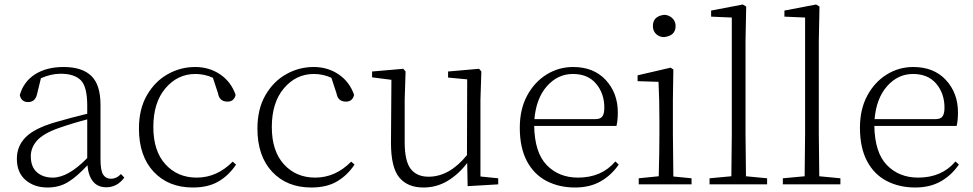

<svg xmlns="http://www.w3.org/2000/svg" viewBox="-20 -820 4329 854"><path d="M453 13Q415 13 394 -12.5Q373 -38 369 -85Q324 -36 284 -11Q244 14 191 14Q133 14 94 -19Q55 -52 55 -114Q55 -170 94 -209.5Q133 -249 225 -276Q297 -297 368 -314V-350Q368 -435 339 -463.5Q310 -492 250 -492Q207 -492 162 -472L145 -402Q137 -366 105 -366Q75 -366 68 -397Q85 -457 136 -489.5Q187 -522 263 -522Q345 -522 386 -482.5Q427 -443 427 -354V-113Q427 -61 439 -43Q451 -25 473 -25Q499 -25 518 -46L533 -30Q501 13 453 13ZM368 -117V-289Q299 -271 237 -249Q171 -225 144 -194Q117 -163 117 -125Q117 -78 144 -54Q171 -30 215 -30Q283 -30 368 -117Z M838 14Q729 14 663.5 -56Q598 -126 598 -248Q598 -335 633.5 -396.5Q669 -458 726 -490Q783 -522 848 -522Q911 -522 959.5 -489Q1008 -456 1028 -398Q1021 -368 992 -368Q956 -368 950 -404L927 -474Q890 -491 849 -491Q770 -491 716 -427.5Q662 -364 662 -255Q662 -148 716 -89Q770 -30 855 -30Q945 -30 1015 -101L1030 -88Q998 -40 952 -13Q906 14 838 14Z M1365 14Q1256 14 1190.5 -56Q1125 -126 1125 -248Q1125 -335 1160.5 -396.5Q1196 -458 1253 -490Q1310 -522 1375 -522Q1438 -522 1486.5 -489Q1535 -456 1555 -398Q1548 -368 1519 -368Q1483 -368 1477 -404L1454 -474Q1417 -491 1376 -491Q1297 -491 1243 -427.5Q1189 -364 1189 -255Q1189 -148 1243 -89Q1297 -30 1382 -30Q1472 -30 1542 -101L1557 -88Q1525 -40 1479 -13Q1433 14 1365 14Z M2060 8 2058 -95Q2020 -45 1971 -15.5Q1922 14 1863 14Q1793 14 1756 -30.5Q1719 -75 1719 -185L1721 -465L1635 -476V-502L1774 -514L1784 -502L1780 -377V-188Q1780 -103 1807 -68.5Q1834 -34 1886 -34Q1979 -34 2057 -130L2058 -467L1973 -475V-502L2111 -514L2121 -502L2117 -377V-35L2196 -27V0Z M2538 14Q2467 14 2411 -15Q2355 -44 2323.5 -103.5Q2292 -163 2292 -252Q2292 -334 2324.5 -394.5Q2357 -455 2411 -488.5Q2465 -522 2529 -522Q2621 -522 2674.5 -464Q2728 -406 2728 -320Q2728 -284 2722 -260H2356Q2358 -141 2412 -85.5Q2466 -30 2551 -30Q2656 -30 2717 -102L2732 -88Q2699 -40 2651 -13Q2603 14 2538 14ZM2357 -290H2627Q2651 -290 2659.5 -302.5Q2668 -315 2668 -341Q2668 -404 2631.5 -447.5Q2595 -491 2528 -491Q2461 -491 2413 -437Q2365 -383 2357 -290Z M2934 -655Q2913 -655 2898.5 -668.5Q2884 -682 2884 -704Q2884 -748 2934 -754Q2954 -754 2969.5 -740Q2985 -726 2985 -704Q2985 -661 2934 -655ZM2909 0H2821V-27L2910 -36Q2913 -145 2913 -226V-281Q2913 -383 2909 -456L2816 -459V-485L2963 -519L2975 -511L2973 -377V-226L2975 -35L3056 -27V0Z M3232 0H3136V-27L3233 -36L3235 -226V-742L3143 -746V-773L3284 -800L3299 -791L3296 -637V-226L3298 -36L3392 -27V0Z M3558 0H3462V-27L3559 -36L3561 -226V-742L3469 -746V-773L3610 -800L3625 -791L3622 -637V-226L3624 -36L3718 -27V0Z M4051 14Q3980 14 3924 -15Q3868 -44 3836.5 -103.5Q3805 -163 3805 -252Q3805 -334 3837.5 -394.5Q3870 -455 3924 -488.5Q3978 -522 4042 -522Q4134 -522 4187.5 -464Q4241 -406 4241 -320Q4241 -284 4235 -260H3869Q3871 -141 3925 -85.5Q3979 -30 4064 -30Q4169 -30 4230 -102L4245 -88Q4212 -40 4164 -13Q4116 14 4051 14ZM3870 -290H4140Q4164 -290 4172.5 -302.5Q4181 -315 4181 -341Q4181 -404 4144.5 -447.5Q4108 -491 4041 -491Q3974 -491 3926 -437Q3878 -383 3870 -290Z"/></svg>

Font: Minh Nguyen ExtraLight
Style: Regular
Weight: 250
Designer: Ryoko NISHIZUKA 西塚涼子 (kana & ideographs); Frank Grießhammer (Latin, Greek & Cyrillic); Wenlong ZHANG 张文龙 (bopomofo); San
Foundry: Adobe
Version: Version 1.100;July 7, 2023;FontCreator 14.0.0.2814 64-bit